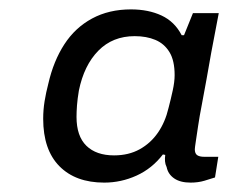

<svg xmlns="http://www.w3.org/2000/svg" viewBox="-20 -718 486 409"><path d="M202 -329Q141 -329 106.5 -364Q72 -399 72 -465Q72 -484 75 -502.5Q78 -521 83 -540Q94 -588 117 -623.5Q140 -659 176 -678.5Q212 -698 259 -698Q296 -698 324 -685Q352 -672 367 -643H372L391 -690H446L430 -606Q425 -578 420 -549.5Q415 -521 410 -495.5Q405 -470 402 -449.5Q399 -429 397 -416Q395 -403 395 -400Q395 -391 400 -387.5Q405 -384 415 -384H445L438 -340Q429 -337 415.5 -333Q402 -329 386 -329Q364 -329 351 -338Q338 -347 335 -362Q332 -368 331.5 -374.5Q331 -381 332 -388L327 -389Q304 -359 271 -344Q238 -329 202 -329ZM223 -387Q254 -387 277.5 -400Q301 -413 316.5 -435.5Q332 -458 339 -488Q344 -507 348 -525.5Q352 -544 352 -558Q352 -589 341 -607Q330 -625 311 -633Q292 -641 267 -641Q220 -641 189.5 -610Q159 -579 148 -525Q145 -507 144 -493.5Q143 -480 143 -469Q143 -428 164 -407.5Q185 -387 223 -387Z"/></svg>

Font: Archivo SemiExpanded
Style: Italic
Weight: 400
Width: 6
Italic angle: -10°
Designer: Hector Gatti
Foundry: Omnibus-Type
Version: Version 2.001